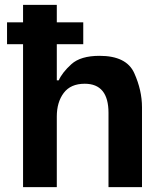

<svg xmlns="http://www.w3.org/2000/svg" viewBox="-20 -771 651 791"><path d="M9 -679H75V-751H214V-679H323V-589H214V-440H222Q236 -472 274 -506.5Q312 -541 390 -541Q501 -541 533 -470Q565 -399 565 -329V0H427V-306Q427 -426 329 -426Q271 -426 242.5 -388Q214 -350 214 -291V0H75V-589H9Z"/></svg>

Font: Lopes Sans
Style: Bold
Weight: 700
Designer: Gabriel Lam, Diego Maldonado
Foundry: TypeRant, Foresti Design
Version: Version 4.000